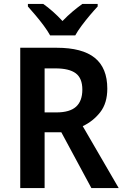

<svg xmlns="http://www.w3.org/2000/svg" viewBox="-20 -957 630 977"><path d="M268 -714Q399 -714 462.5 -662.5Q526 -611 526 -506Q526 -432 490 -386Q454 -340 401 -315L584 0H445L292 -284H207V0H83V-714ZM262 -609H207V-385H267Q335 -385 367 -414Q399 -443 399 -501Q399 -559 365.5 -584Q332 -609 262 -609ZM235 -777Q223 -799 203 -826Q183 -853 161 -879Q139 -905 122 -924V-937H200Q223 -921 248.5 -898.5Q274 -876 298 -850Q324 -877 349 -898Q374 -919 399 -937H477V-924Q460 -906 438 -880Q416 -854 395.5 -826.5Q375 -799 363 -777Z"/></svg>

Font: Noto Sans Devanagari SemiCondensed SemiBold
Style: Regular
Weight: 600
Width: 4
Designer: Jelle Bosma - Monotype Design Team
Foundry: Monotype Imaging Inc.
Version: Version 2.004; ttfautohint (v1.8.4.7-5d5b)